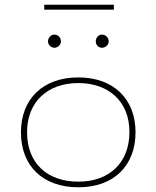

<svg xmlns="http://www.w3.org/2000/svg" viewBox="-20 -788 665 816"><path d="M168 -747H464V-768H168ZM211 -585C226 -585 239 -598 239 -612C239 -629 226 -641 211 -641C197 -641 184 -628 184 -612C184 -598 197 -585 211 -585ZM413 -585C429 -585 442 -598 442 -612C442 -629 428 -641 413 -641C399 -641 387 -628 387 -612C387 -597 399 -585 413 -585ZM313 8C463 8 556 -83 556 -226C556 -367 463 -459 313 -459C162 -459 69 -367 69 -225C69 -83 162 8 313 8ZM313 -16C179 -16 95 -96 95 -226C95 -353 180 -435 313 -435C440 -435 531 -358 530 -226C530 -100 448 -16 313 -16Z"/></svg>

Font: Inconsolata Expanded ExtraLight
Style: Regular
Weight: 200
Width: 7
Monospace: yes
Designer: Raph Levien, Cyreal, Brenton Simpson
Foundry: Raph Levien, Cyreal, Google
Version: Version 3.100